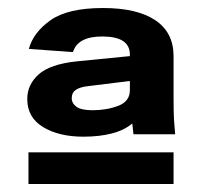

<svg xmlns="http://www.w3.org/2000/svg" viewBox="-20 -735 508 479"><path d="M188 -394Q127 -394 87.5 -418Q48 -442 48 -488Q48 -524 76.5 -549.5Q105 -575 172 -582L304 -595V-599Q304 -644 235 -644Q174 -644 162 -605L52 -613Q63 -654 106 -684.5Q149 -715 237 -715Q322 -715 367.5 -684.5Q413 -654 413 -595V-492Q413 -455 414 -438Q415 -421 417 -400H313L310 -427Q290 -410 259 -402Q228 -394 188 -394ZM159 -490Q159 -477 171 -468.5Q183 -460 211 -460Q246 -460 275 -471Q304 -482 304 -510V-533L199 -520Q180 -518 169.5 -511Q159 -504 159 -490ZM51 -276V-355H413V-276Z"/></svg>

Font: Special Gothic Expanded One
Style: Regular
Weight: 400
Designer: Alistair McCready
Foundry: Monolith
Version: Version 1.010; ttfautohint (v1.8.4.7-5d5b)